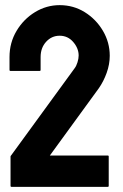

<svg xmlns="http://www.w3.org/2000/svg" viewBox="-20 -727 479 747"><path d="M25 0Q21 0 21 -4V-118Q21 -120 23 -122L270 -461Q277 -470 281.5 -484.5Q286 -499 286 -511Q286 -539 265 -563.5Q244 -588 212 -588Q181 -588 159.5 -564.5Q138 -541 138 -505V-455Q138 -451 134 -451H21Q17 -451 17 -455V-505Q17 -561 44.5 -607Q72 -653 116.5 -680Q161 -707 212 -707Q266 -707 310 -679.5Q354 -652 380.5 -607Q407 -562 407 -510Q407 -477 395 -443.5Q383 -410 364 -383L174 -122H399Q403 -122 403 -118V-4Q403 0 399 0Z"/></svg>

Font: AL Dynamic
Style: Regular
Weight: 400
Version: Version 1.000; ttfautohint (v1.8.2) -l 8 -r 50 -G 200 -x 14 